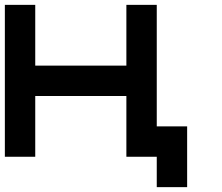

<svg xmlns="http://www.w3.org/2000/svg" viewBox="-20 -645 915 790"><path d="M125 -375H500V-625H625V-125H750V125H625V0H500V-250H125V0H0V-625H125Z"/></svg>

Font: CraftyPE
Style: Regular
Weight: 400
Designer: Erek Butcher
Foundry: Haunted Coop
Version: Version 0.018;April 4, 2024;FontCreator 15.0.0.2962 64-bit